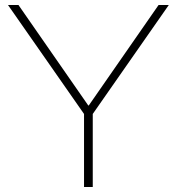

<svg xmlns="http://www.w3.org/2000/svg" viewBox="-20 -750 709 770"><path d="M317 0V-293L12 -730H54L334 -327H336L616 -730H657L352 -293V0Z"/></svg>

Font: M PLUS 2 ExtraLight
Style: Regular
Weight: 250
Designer: Coji Morishita
Foundry: UNDERFOREST DESIGN
Version: Version 1.001